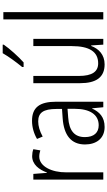

<svg xmlns="http://www.w3.org/2000/svg" viewBox="302 -1200 815 1460"><g transform="rotate(-90 710.0 -470.5)"><path d="M252 -634C188 -634 149 -580 128 -522H125L117 -625H74V-93H129V-375C128 -484 174 -580 249 -580C266 -580 283 -576 296 -572L305 -625C289 -631 270 -634 252 -634Z M521 -635C472 -635 424 -621 383 -597L401 -554C443 -577 481 -588 516 -588C582 -588 611 -550 611 -448V-407L540 -402C412 -393 341 -338 341 -232C341 -148 385 -83 474 -83C550 -83 589 -123 614 -178H616L624 -93H666V-452C666 -578 622 -635 521 -635ZM546 -360 612 -365V-309C612 -198 570 -128 487 -128C431 -128 397 -164 397 -233C397 -312 445 -353 546 -360Z M1100 -850V-858H1035C1008 -811 970 -759 930 -710V-699H965C1008 -737 1070 -806 1100 -850ZM1144 -625H1089V-333C1089 -197 1045 -132 958 -132C895 -132 862 -177 862 -279V-625H807V-269C807 -148 851 -83 950 -83C1024 -83 1069 -128 1090 -185H1094L1100 -93H1144Z M1347 -93V-853H1292V-93Z"/></g></svg>

Font: Noto Sans Kannada UI Condensed Light
Style: Regular
Weight: 300
Width: 3
Designer: Jelle Bosma - Monotype Design Team
Foundry: Monotype Imaging Inc.
Version: Version 2.005